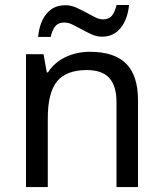

<svg xmlns="http://www.w3.org/2000/svg" viewBox="-20 -755 658 775"><path d="M450.2 0V-342.8Q450.2 -408.2 421.1 -440.2Q392.1 -472.2 330.1 -472.2Q247.6 -472.2 210.2 -426.5Q172.9 -380.9 172.9 -277.8V0H85V-536.1H155.8L168.9 -462.9H173.8Q198.7 -502.4 243.7 -524.2Q288.6 -545.9 342.8 -545.9Q441.4 -545.9 489.3 -498Q537.1 -450.2 537.1 -349.1V0ZM391.6 -606.9Q370.6 -606.9 350.6 -616Q330.6 -625 311.3 -635.5Q292 -646 274.2 -655Q256.3 -664.1 239.7 -664.1Q215.8 -664.1 203.6 -649.7Q191.4 -635.3 184.6 -606H133.8Q139.6 -665.5 168 -699.7Q196.3 -733.9 243.7 -733.9Q265.6 -733.9 286.4 -724.9Q307.1 -715.8 326.2 -705.3Q345.2 -694.8 362.8 -685.8Q380.4 -676.8 396 -676.8Q419.4 -676.8 431.4 -691.2Q443.4 -705.6 450.7 -734.9H501Q495.1 -676.8 466.8 -641.8Q438.5 -606.9 391.6 -606.9Z"/></svg>

Font: NotoPenekeko
Style: Regular
Weight: 400
Designer: Monotype Design team
Foundry: Monotype Imaging Inc.
Version: Version 1.04